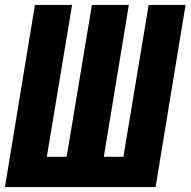

<svg xmlns="http://www.w3.org/2000/svg" viewBox="-20 -755 769 775"><path d="M0 0H608L729 -735H580L478 -122H399L500 -735H351L249 -122H169L271 -735H121Z"/></svg>

Font: Iosevka Sparkle Heavy Oblique
Style: Regular
Weight: 900
Italic angle: -9°
Designer: Belleve Invis
Foundry: Belleve Invis
Version: Version 4.5.0; ttfautohint (v1.8.3)